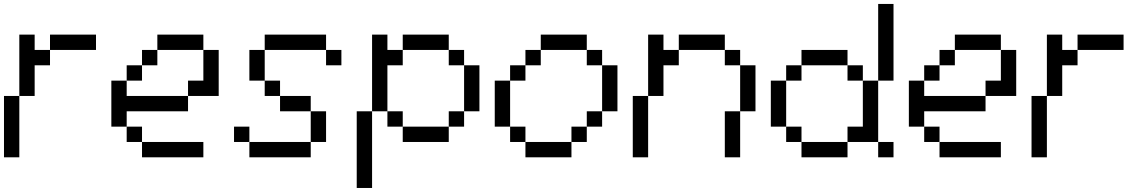

<svg xmlns="http://www.w3.org/2000/svg" viewBox="-20 -789 5732 963"><path d="M0 0V-307.7H76.9V0ZM76.9 -307.7V-615.4H153.8V-538.5H230.8V-461.5H153.8V-307.7ZM230.8 -538.5V-615.4H461.5V-538.5Z M692.3 0V-76.9H1000V0ZM615.4 -76.9V-153.8H692.3V-76.9ZM538.5 -153.8V-384.6H615.4V-307.7H923.1V-230.8H615.4V-153.8ZM615.4 -384.6V-461.5H692.3V-384.6ZM692.3 -461.5V-538.5H769.2V-461.5ZM923.1 -307.7V-384.6H1000V-538.5H1076.9V-307.7ZM769.2 -538.5V-615.4H1000V-538.5Z M1230.8 0V-76.9H1538.5V0ZM1153.8 -76.9V-153.8H1230.8V-76.9ZM1538.5 -76.9V-230.8H1615.4V-76.9ZM1384.6 -230.8V-307.7H1538.5V-230.8ZM1307.7 -307.7V-384.6H1384.6V-307.7ZM1230.8 -384.6V-538.5H1307.7V-384.6ZM1615.4 -461.5V-538.5H1692.3V-461.5ZM1307.7 -538.5V-615.4H1615.4V-538.5Z M2000 -76.9V-153.8H2230.8V-76.9ZM1769.2 153.8V-230.8H1846.2V153.8ZM1923.1 -153.8V-230.8H2000V-153.8ZM2230.8 -153.8V-230.8H2307.7V-153.8ZM2307.7 -230.8V-461.5H2384.6V-230.8ZM2230.8 -461.5V-538.5H2307.7V-461.5ZM1846.2 -230.8V-615.4H1923.1V-538.5H2000V-461.5H1923.1V-230.8ZM2000 -538.5V-615.4H2230.8V-538.5Z M2615.4 0V-76.9H2846.2V0ZM2538.5 -76.9V-153.8H2615.4V-76.9ZM2846.2 -76.9V-153.8H2923.1V-76.9ZM2923.1 -153.8V-230.8H3000V-153.8ZM2461.5 -153.8V-384.6H2538.5V-153.8ZM2538.5 -384.6V-461.5H2615.4V-384.6ZM3000 -230.8V-461.5H3076.9V-230.8ZM2615.4 -461.5V-538.5H2692.3V-461.5ZM2923.1 -461.5V-538.5H3000V-461.5ZM2692.3 -538.5V-615.4H2923.1V-538.5Z M3615.4 0V-230.8H3692.3V-461.5H3615.4V-538.5H3384.6V-615.4H3615.4V-538.5H3692.3V-461.5H3769.2V-230.8H3692.3V0ZM3153.8 0V-307.7H3230.8V-615.4H3307.7V-538.5H3384.6V-461.5H3307.7V-307.7H3230.8V0Z M4000 0V-76.9H4230.8V0ZM4384.6 0V-76.9H4461.5V0ZM3923.1 -76.9V-153.8H4000V-76.9ZM3846.2 -153.8V-384.6H3923.1V-153.8ZM4230.8 -76.9V-153.8H4307.7V-384.6H4384.6V-76.9ZM3923.1 -384.6V-461.5H4000V-384.6ZM4230.8 -384.6V-461.5H4307.7V-384.6ZM4000 -461.5V-538.5H4230.8V-461.5ZM4384.6 -384.6V-769.2H4461.5V-384.6Z M4692.3 0V-76.9H5000V0ZM4615.4 -76.9V-153.8H4692.3V-76.9ZM4538.5 -153.8V-384.6H4615.4V-307.7H4923.1V-230.8H4615.4V-153.8ZM4615.4 -384.6V-461.5H4692.3V-384.6ZM4692.3 -461.5V-538.5H4769.2V-461.5ZM4923.1 -307.7V-384.6H5000V-538.5H5076.9V-307.7ZM4769.2 -538.5V-615.4H5000V-538.5Z M5153.8 0V-307.7H5230.8V0ZM5230.8 -307.7V-615.4H5307.7V-538.5H5384.6V-461.5H5307.7V-307.7ZM5384.6 -538.5V-615.4H5615.4V-538.5Z"/></svg>

Font: Mintsoda - Lime Green 13x16
Style: Regular
Weight: 400
Designer: Mintsoda-15
Version: Version 1.0